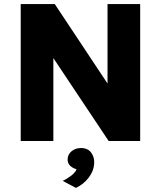

<svg xmlns="http://www.w3.org/2000/svg" viewBox="-20 -691 792 941"><path d="M81.5 -671H248.5L518 -265H507V-671H667V0H512.5L215 -446H241.5V0H81.5ZM352 230 287.5 195.5Q310 184.5 329 170Q348 155.5 355.5 138.5Q336 133.5 323 120.5Q310 107.5 311.5 87Q313 64.5 331.8 49.5Q350.5 34.5 377 34.5Q410.5 34.5 427.2 57.5Q444 80.5 441.5 111.5Q439.5 147 414.8 179.5Q390 212 352 230Z"/></svg>

Font: Karla ExtraBold
Style: Regular
Weight: 800
Designer: Jonathan Pinhorn
Version: Version 2.001